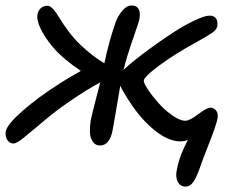

<svg xmlns="http://www.w3.org/2000/svg" viewBox="-28 -562 847 701"><path d="M21 -38.1Q5.9 -38.1 -2 -52Q-9.8 -65.9 -6.8 -83Q-1 -108.9 55.2 -158Q111.3 -207 188 -255.9Q221.2 -277.3 267.1 -303.2Q238.8 -321.8 207 -348.1Q162.6 -386.2 133.3 -433.8Q104 -481.4 108.9 -509.8Q111.3 -522.9 120.8 -532Q130.4 -541 146 -541Q155.8 -541 167.5 -527.3Q179.2 -513.7 190.4 -494.4Q201.7 -475.1 222.7 -447Q243.7 -418.9 267.1 -397Q312.5 -354.5 353 -331.1Q371.1 -416 395 -482.9Q402.8 -504.4 418.9 -523.2Q435.1 -542 452.1 -542Q489.3 -542 481 -492.2Q479 -481.4 457.3 -419.4Q435.5 -357.4 422.9 -306.2Q425.8 -309.6 432.6 -315.7Q439.5 -321.8 441.9 -324.2Q507.8 -379.4 599.1 -439.9Q639.6 -466.8 679.2 -485.8Q718.8 -504.9 736.8 -504.9Q753.9 -504.9 761 -494.4Q768.1 -483.9 765.1 -465.8Q762.7 -453.6 746.8 -442.4Q731 -431.2 689 -408Q647 -384.8 617.2 -366.2Q569.3 -335.9 534.2 -308.1Q499 -280.3 497.1 -268.1Q495.6 -260.7 511 -237.1Q526.4 -213.4 549.1 -187.5Q571.8 -161.6 600.1 -141.4Q628.4 -121.1 648.9 -121.1Q664.1 -121.1 695.6 -145Q727.1 -168.9 740.2 -168.9Q752.4 -168.9 761 -158.4Q769.5 -147.9 766.1 -128.9Q761.2 -104 734.6 -36.6Q708 30.8 696.8 64Q685.5 92.3 675.3 105.7Q665 119.1 649.9 119.1Q628.9 119.1 620.6 100.8Q612.3 82.5 617.2 60.1Q627 6.3 658.2 -50.8Q645 -45.9 629.9 -45.9Q571.3 -45.9 501 -119.1Q457.5 -164.6 417 -236.8Q416.5 -238.3 411.1 -249Q387.2 -106.4 382.8 -85Q372.1 -30.8 336.9 -30.8Q319.8 -30.8 310.3 -45.2Q300.8 -59.6 300.3 -79.8Q299.8 -100.1 303.2 -122.1Q307.6 -144 320.1 -191.9Q332.5 -239.7 337.9 -261.2Q282.7 -231.4 222.2 -189Q178.7 -159.7 131.6 -119.9Q84.5 -80.1 58.6 -59.1Q32.7 -38.1 21 -38.1Z"/></svg>

Font: Shantell Sans Irregular Bouncy
Style: Italic
Weight: 400
Italic angle: -11.31°
Designer: Stephen Nixon, Anya Danilova, Shantell Martin
Foundry: Arrow Type
Version: Version 1.006;[9816181b4]